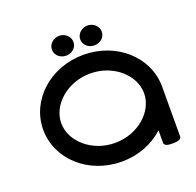

<svg xmlns="http://www.w3.org/2000/svg" viewBox="-126 -854 1012 989"><g transform="rotate(-20 380.0 -359.5)"><path d="M380 -585.2C197.5 -585.2 54.2 -454.6 54.2 -292.6C54.2 -130.6 197.5 0 380 0C470.4 0 551.4 -32.3 611.2 -86.9L611.2 -19.5C611.2 1.5 642.8 1.3 656.4 1.3C671.1 1.3 705.2 1.2 705.2 -19.8L705.8 -292.6C705.8 -454.6 562.5 -585.2 380 -585.2ZM607 -292.6C607 -192.7 506.6 -102.5 380 -102.5C253.4 -102.5 153 -192.7 153 -292.6C153 -392.5 253.4 -482.7 380 -482.7C506.6 -482.7 607 -392.5 607 -292.6ZM296.4 -719.8C264.8 -719.8 237.4 -695.7 237.4 -664.8C237.4 -633.5 265.2 -611 296.4 -611C327.6 -611 355.4 -633.5 355.4 -664.8C355.4 -695.7 328 -719.8 296.4 -719.8ZM451.5 -719.8C419.9 -719.8 392.5 -695.7 392.5 -664.8C392.5 -633.5 420.3 -611 451.5 -611C482.7 -611 510.5 -633.5 510.5 -664.8C510.5 -695.7 483.1 -719.8 451.5 -719.8Z"/></g></svg>

Font: Hi.
Style: Black
Weight: 400
Designer: Mew Too, Robert Jablonski
Foundry: Cannot Into Space Fonts
Version: Version 1.996